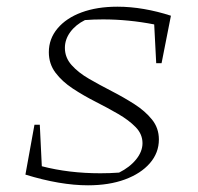

<svg xmlns="http://www.w3.org/2000/svg" viewBox="-20 -546 593 574"><path d="M447 -357 441 -473Q364 -488 288 -488Q274 -488 260 -487.5Q246 -487 234 -486Q206 -472 190 -450Q174 -428 174 -403Q174 -374 194 -351.5Q214 -329 246 -310.5Q278 -292 314 -273.5Q350 -255 382 -234.5Q414 -214 434.5 -188.5Q455 -163 455 -129Q455 -89 428 -58Q401 -27 353.5 -9.5Q306 8 243 8Q160 8 56 -24L83 -173H99L105 -49Q186 -28 280 -28Q309 -28 336 -30Q368 -46 387 -69.5Q406 -93 406 -118Q406 -145 385.5 -166Q365 -187 333 -205.5Q301 -224 265.5 -242Q230 -260 198 -281Q166 -302 146 -328.5Q126 -355 126 -390Q126 -430 152 -461Q178 -492 224 -509Q270 -526 331 -526Q370 -526 410.5 -519Q451 -512 491 -499L463 -357Z"/></svg>

Font: Piazzolla SC ExtraLight
Style: Italic
Weight: 200
Italic angle: -11.3°
Designer: Juan Pablo del Peral
Foundry: Huerta Tipografica
Version: Version 1.330